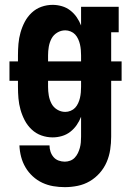

<svg xmlns="http://www.w3.org/2000/svg" viewBox="-20 -558 540 791"><path d="M247 213Q223 213 199.5 209Q176 205 154.5 195Q133 185 115 168.5Q97 152 85 131.5Q73 111 67 88Q61 65 60 41H184Q184 54 188 66.5Q192 79 200.5 89Q209 99 221.5 103.5Q234 108 247 108Q258 108 269 104Q280 100 288 91.5Q296 83 301 72.5Q306 62 309 51Q312 40 313 28.5Q314 17 314 5V-77Q307 -59 296 -43Q285 -27 269.5 -15Q254 -3 235 2.5Q216 8 197 8Q173 8 150.5 0Q128 -8 110.5 -24.5Q93 -41 82 -62Q71 -83 64.5 -106Q58 -129 56 -152.5Q54 -176 54 -200V-225H19V-305H54V-330Q54 -354 56 -377.5Q58 -401 64.5 -424Q71 -447 82 -468Q93 -489 110.5 -505.5Q128 -522 150.5 -530Q173 -538 197 -538Q216 -538 235 -532.5Q254 -527 269.5 -515Q285 -503 296 -487Q307 -471 314 -453V-530H469V-425H438V-305H481V-225H438V5Q438 32 434 58.5Q430 85 419.5 109.5Q409 134 391 154.5Q373 175 350 188.5Q327 202 300.5 207.5Q274 213 247 213ZM178 -305H314V-330Q314 -341 313 -352.5Q312 -364 309.5 -375Q307 -386 302 -397Q297 -408 289.5 -416Q282 -424 271 -428.5Q260 -433 249 -433Q231 -433 215.5 -423.5Q200 -414 192 -398.5Q184 -383 181 -365.5Q178 -348 178 -330ZM249 -97Q260 -97 271 -101.5Q282 -106 289.5 -114Q297 -122 302 -133Q307 -144 309.5 -155Q312 -166 313 -177.5Q314 -189 314 -200V-225H178V-200Q178 -182 181 -164.5Q184 -147 192 -131.5Q200 -116 215.5 -106.5Q231 -97 249 -97Z"/></svg>

Font: Iosevka Slab Extrabold
Style: Regular
Weight: 800
Monospace: yes
Designer: Belleve Invis
Foundry: Belleve Invis
Version: Version 11.1.1; ttfautohint (v1.8.3)